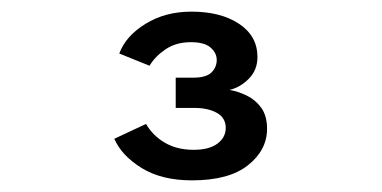

<svg xmlns="http://www.w3.org/2000/svg" viewBox="-20 -897 656 330"><path d="M310 -587Q258 -587 223.5 -608.2Q189 -629.5 176.5 -658.5L231 -684Q242.5 -664 263.2 -651.8Q284 -639.5 313 -639.5Q339.5 -639.5 353.8 -650.2Q368 -661 368 -677Q368 -694.5 352.8 -703Q337.5 -711.5 314 -711.5H282V-763.5H312Q334.5 -763.5 343.5 -772.5Q352.5 -781.5 352.5 -794Q352.5 -806 342 -815.2Q331.5 -824.5 308 -824.5Q282.5 -824.5 264.5 -812.2Q246.5 -800 237 -784L185 -805Q196 -835 230 -856Q264 -877 309 -877Q359.5 -877 391 -856Q422.5 -835 422.5 -799Q422.5 -776.5 407.5 -761.5Q392.5 -746.5 374.5 -742.5Q389 -740 404 -732.8Q419 -725.5 429 -711.8Q439 -698 439 -675.5Q439 -639 406.2 -613Q373.5 -587 310 -587Z"/></svg>

Font: Overpass Mono
Style: Regular
Weight: 400
Designer: Delve Withrington, Dave Bailey
Foundry: Delve Fonts LLC
Version: Version 4.000